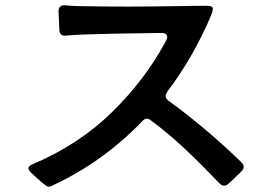

<svg xmlns="http://www.w3.org/2000/svg" viewBox="-20 -720 1040 728"><path d="M608 -356Q608 -346 619 -338Q762 -234 895 -105Q904 -96 904 -87Q904 -79 896 -71Q862 -37 846 -23Q838 -16 830 -16Q821 -16 812 -25Q742 -98 680.5 -156Q619 -214 553 -263Q545 -270 537 -270Q528 -270 520 -261Q373 -108 186 -20Q172 -12 165 -12Q159 -12 146.5 -22Q134 -32 121 -44L98 -65Q88 -75 88 -82Q88 -91 103 -97Q278 -171 404 -294Q530 -417 610 -566Q614 -573 614 -579Q614 -595 592 -595Q398 -593 292 -589Q252 -587 231 -585Q219 -583 212 -589Q205 -595 205 -607L202 -677Q202 -702 228 -700Q236 -699 248.5 -698Q261 -697 268 -697Q360 -695 465 -695Q544 -695 666 -697Q709 -698 765 -698Q776 -698 781.5 -695.5Q787 -693 787 -686Q787 -683 783 -668Q716 -507 614 -372Q608 -363 608 -356Z"/></svg>

Font: Shippori Gochic B2 Bold
Style: Regular
Weight: 700
Designer: FONTDASU
Foundry: FONTDASU / Google Inc. / but / Adobe
Version: Version 1.130